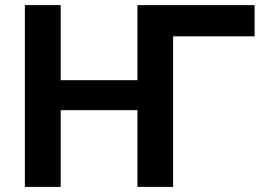

<svg xmlns="http://www.w3.org/2000/svg" viewBox="-20 -733 1054 753"><path d="M77.5 0V-713H218V-418.5H519V-713H978.5V-590.5H659V0H519V-301H218V0Z"/></svg>

Font: Heraclito SemiBold
Style: Regular
Weight: 600
Designer: Kostas Bartsokas (font) & Cristiano Sobral (main changes)
Foundry: Kostas Bartsokas (font) & Cristiano Sobral (main changes)
Version: Version 1.00;July 8, 2020;FontCreator 13.0.0.2655 64-bit